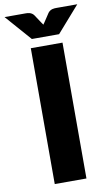

<svg xmlns="http://www.w3.org/2000/svg" viewBox="-138 -964 589 1014"><g transform="rotate(-10 157.0 -457.0)"><path d="M240.5 0H70.5V-728.5H240.5ZM352.5 -914.5 230.5 -775.5H84.5L-37.5 -914.5H74.5Q79 -914.5 84.8 -914.2Q90.5 -914 96.5 -912.2Q102.5 -910.5 108.2 -907Q114 -903.5 119 -897L148.5 -852.5Q151 -849 153.2 -845.8Q155.5 -842.5 157.5 -839.5Q159.5 -842.5 161.8 -845.8Q164 -849 166.5 -852.5L195.5 -896.5Q200.5 -903 206.5 -906.8Q212.5 -910.5 218.5 -912.2Q224.5 -914 230.2 -914.2Q236 -914.5 240.5 -914.5Z"/></g></svg>

Font: Lato ExtraBold
Style: Regular
Weight: 800
Designer: Lukasz Dziedzic with Adam Twardoch and Botio Nikoltchev
Foundry: tyPoland Lukasz Dziedzic
Version: Version 2.015; 2015-08-06; http://www.latofonts.com/